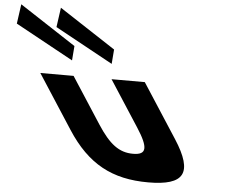

<svg xmlns="http://www.w3.org/2000/svg" viewBox="-466 -935 1222 1018"><g transform="rotate(5 145.0 -426.0)"><path d="M-84.3 -513H-261.3L-75.4 -226C36 -54 166.7 15 358.7 15C550.7 15 592 -54 480.6 -226L294.7 -513H117.7L275.8 -269C341.2 -168 339.4 -129 265.4 -129C191.4 -129 139.2 -168 73.8 -269ZM-93.6 -671 -99.7 -594 -408.2 -763 -393.6 -867ZM117.4 -671 111.3 -594 -197.2 -763 -182.6 -867Z"/></g></svg>

Font: Hussar
Style: BdOpOblSeven
Weight: 700
Foundry: Cannot Into Space Fonts
Version: Version 2.00